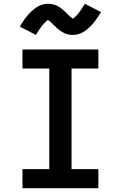

<svg xmlns="http://www.w3.org/2000/svg" viewBox="-20 -997 640 1017"><path d="M99 0V-101H241V-634H99V-735H501V-634H359V-101H501V0ZM365 -812Q360 -812 355 -812.5Q350 -813 345.5 -814Q341 -815 336 -816Q331 -817 326 -819Q321 -821 317 -823.5Q313 -826 309 -828Q305 -830 300.5 -833.5Q296 -837 291.5 -840Q287 -843 283.5 -846.5Q280 -850 276.5 -853Q273 -856 270.5 -858.5Q268 -861 263.5 -865.5Q259 -870 255 -874Q251 -878 247.5 -881.5Q244 -885 239 -887Q234 -889 234 -892H235L232 -890Q229 -888 226.5 -885.5Q224 -883 221.5 -880.5Q219 -878 217.5 -876.5Q216 -875 214.5 -873.5Q213 -872 211 -870Q209 -868 207.5 -866Q206 -864 204 -862Q202 -860 200 -857.5Q198 -855 196.5 -852Q195 -849 192.5 -846Q190 -843 188 -840Q186 -837 184 -834Q182 -831 179.5 -827.5Q177 -824 175 -820Q173 -816 170 -812L85 -856Q93 -869 100.5 -881Q108 -893 116 -903Q124 -913 131.5 -921.5Q139 -930 146.5 -937Q154 -944 164.5 -952Q175 -960 186 -965.5Q197 -971 209.5 -974Q222 -977 235 -977Q240 -977 245 -976.5Q250 -976 254.5 -975Q259 -974 264 -973Q269 -972 274 -970Q279 -968 283 -966Q287 -964 291 -961.5Q295 -959 299.5 -956Q304 -953 308.5 -949.5Q313 -946 316.5 -942.5Q320 -939 323.5 -936Q327 -933 329.5 -930.5Q332 -928 336.5 -923.5Q341 -919 345 -915Q349 -911 352.5 -908Q356 -905 361 -902.5Q366 -900 366 -897H365L368 -899Q371 -901 373.5 -903.5Q376 -906 378.5 -908.5Q381 -911 382.5 -912.5Q384 -914 385.5 -915.5Q387 -917 389 -919Q391 -921 392.5 -923Q394 -925 396 -927.5Q398 -930 400 -932.5Q402 -935 403.5 -937.5Q405 -940 407.5 -943Q410 -946 412 -949Q414 -952 416 -955.5Q418 -959 420.5 -962.5Q423 -966 425 -969.5Q427 -973 430 -977L515 -933Q507 -920 499.5 -908.5Q492 -897 484 -886.5Q476 -876 468.5 -867.5Q461 -859 453.5 -852Q446 -845 435.5 -837Q425 -829 414 -823.5Q403 -818 390.5 -815Q378 -812 365 -812Z"/></svg>

Font: Iosevka Extended
Style: Bold
Weight: 700
Width: 7
Monospace: yes
Designer: Belleve Invis
Foundry: Belleve Invis
Version: Version 32.5.0; ttfautohint (v1.8.4)